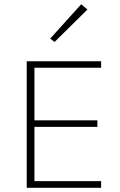

<svg xmlns="http://www.w3.org/2000/svg" viewBox="-20 -900 577 920"><path d="M108 0V-606.5H464.5V-575.5H145V-323.5H446.5V-292H145V-32H464.5V0ZM241.5 -699 220.5 -715 369 -879.5 399 -854.5Z"/></svg>

Font: Karla ExtraLight
Style: Regular
Weight: 250
Designer: Jonathan Pinhorn
Version: Version 2.004;gftools[0.9.33]